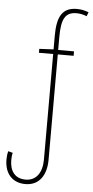

<svg xmlns="http://www.w3.org/2000/svg" viewBox="-65 -802 518 1075"><g transform="rotate(5 194.5 -264.0)"><path d="M120 237C199 237 238 175 238 90V-502H327V-527H238V-600C238 -701 259 -741 323 -741C341 -741 363 -737 380 -729L389 -752C371 -759 350 -765 323 -765C241 -765 212 -713 212 -604V-528L132 -524V-502H212V91C212 166 178 212 119 212C60 212 30 172 30 110C30 91 32 77 35 69L9 62C5 76 3 91 3 109C3 189 48 237 120 237Z"/></g></svg>

Font: Noto Sans Condensed Thin
Style: Regular
Weight: 100
Width: 3
Designer: Monotype Design Team
Foundry: Monotype Imaging Inc.
Version: Version 2.013